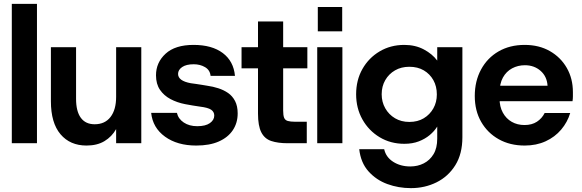

<svg xmlns="http://www.w3.org/2000/svg" viewBox="-20 -740 3007 992"><path d="M41 0V-720H171V0Z M427 12Q342 12 292.5 -46.5Q243 -105 243 -217V-496H373V-229Q373 -165 397.5 -131.5Q422 -98 469 -98Q522 -98 551 -135.5Q580 -173 580 -240V-496H710V0H580V-73Q558 -34 520 -11Q482 12 427 12Z M994 12Q896 12 832.5 -34Q769 -80 761 -157H894Q901 -126 929.5 -107Q958 -88 999 -88Q1042 -88 1064.5 -104Q1087 -120 1087 -143Q1087 -162 1071 -173Q1055 -184 1014 -189Q999 -191 975 -195Q951 -199 936 -202Q895 -210 861 -228Q827 -246 806.5 -276Q786 -306 786 -351Q786 -417 835.5 -462.5Q885 -508 980 -508Q1075 -508 1131 -466Q1187 -424 1194 -348H1068Q1065 -378 1039.5 -393Q1014 -408 981 -408Q942 -408 921 -393.5Q900 -379 900 -358Q900 -322 966 -310Q976 -309 991.5 -306.5Q1007 -304 1024 -301.5Q1041 -299 1051 -297Q1080 -293 1108 -284Q1136 -275 1158.5 -259.5Q1181 -244 1194.5 -218Q1208 -192 1208 -154Q1208 -105 1183 -67.5Q1158 -30 1110.5 -9Q1063 12 994 12Z M1466 0Q1416 0 1381.5 -11.5Q1347 -23 1330 -56.5Q1313 -90 1313 -153V-387H1228V-496H1313V-629H1443V-496H1568V-387H1443V-169Q1443 -144 1448 -131.5Q1453 -119 1467 -115Q1481 -111 1505 -111H1565V0Z M1619 0V-496H1749V0ZM1622 -578V-704H1748V-578Z M2103 232Q2039 232 1981.5 211Q1924 190 1884 145.5Q1844 101 1836 31H1965Q1974 72 2011.5 96Q2049 120 2100 120Q2138 120 2169.5 104Q2201 88 2220 56.5Q2239 25 2239 -24V-86Q2224 -62 2200 -42Q2176 -22 2143.5 -9.5Q2111 3 2069 3Q1998 3 1941.5 -31Q1885 -65 1852.5 -123Q1820 -181 1820 -253Q1820 -326 1852.5 -383.5Q1885 -441 1941.5 -474.5Q1998 -508 2069 -508Q2126 -508 2170 -484.5Q2214 -461 2239 -427V-496H2369V-31Q2369 55 2332.5 113.5Q2296 172 2235.5 202Q2175 232 2103 232ZM2095 -110Q2138 -110 2169.5 -129Q2201 -148 2219 -180Q2237 -212 2237 -252Q2237 -294 2219 -326Q2201 -358 2169.5 -376.5Q2138 -395 2095 -395Q2053 -395 2021 -376.5Q1989 -358 1970.5 -326Q1952 -294 1952 -253Q1952 -213 1970.5 -180.5Q1989 -148 2021 -129Q2053 -110 2095 -110Z M2691 12Q2615 12 2557 -20.5Q2499 -53 2466 -110.5Q2433 -168 2433 -244Q2433 -321 2465.5 -381Q2498 -441 2556 -474.5Q2614 -508 2691 -508Q2765 -508 2821 -476Q2877 -444 2908.5 -389Q2940 -334 2940 -264Q2940 -254 2940 -242Q2940 -230 2938 -217H2527V-297H2809Q2806 -345 2773 -374Q2740 -403 2692 -403Q2656 -403 2626 -387Q2596 -371 2578.5 -339.5Q2561 -308 2561 -259V-231Q2561 -189 2578 -158Q2595 -127 2624 -110.5Q2653 -94 2690 -94Q2728 -94 2754 -111Q2780 -128 2794 -156H2926Q2912 -109 2879.5 -70.5Q2847 -32 2799 -10Q2751 12 2691 12Z"/></svg>

Font: Host Grotesk Light
Style: Bold
Weight: 700
Version: Version 1.003